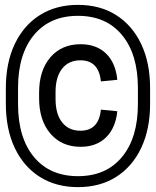

<svg xmlns="http://www.w3.org/2000/svg" viewBox="-20 -752 640 788"><path d="M4 -326V-390Q4 -494.5 40.5 -571.2Q77 -648 143.5 -690Q210 -732 300.2 -732Q390.5 -732 456.8 -690Q523 -648 559.5 -571.2Q596 -494.5 596 -390V-326Q596 -222 559.5 -145Q523 -68 456.8 -26Q390.5 16 300.2 16Q210 16 143.5 -26Q77 -68 40.5 -145Q4 -222 4 -326ZM546 -325.5V-390.5Q546 -529.5 480.8 -608.2Q415.5 -687 300 -687Q184.5 -687 119.2 -608.2Q54 -529.5 54 -390.5V-325.5Q54 -186.5 119.2 -107.8Q184.5 -29 300 -29Q415.5 -29 480.8 -107.8Q546 -186.5 546 -325.5ZM311 -149.5Q233 -149.5 186.8 -203.8Q140.5 -258 140.5 -348.5V-372Q140.5 -463 186.8 -516.8Q233 -570.5 311 -570.5Q375.5 -570.5 415 -532.5Q454.5 -494.5 461.5 -424.5L394 -418Q385.5 -504.5 310 -504.5Q262 -504.5 235 -470.2Q208 -436 208 -374.5V-345.5Q208 -284 235 -249.8Q262 -215.5 310 -215.5Q385.5 -215.5 394 -302L461.5 -295.5Q454.5 -226.5 415 -188Q375.5 -149.5 311 -149.5Z"/></svg>

Font: Google Sans Code
Style: Regular
Weight: 400
Monospace: yes
Designer: Google Sans Code Authors
Foundry: Google LLC
Version: Version 6.000